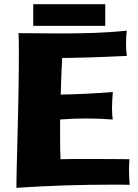

<svg xmlns="http://www.w3.org/2000/svg" viewBox="-20 -877 659 914"><path d="M517.1 -308.1Q485.4 -310.5 453.6 -311.8Q421.9 -313 390.1 -313Q359.4 -313 328.6 -311.8Q297.9 -310.5 266.1 -308.1V-226.1Q266.1 -196.8 266.6 -169.7Q267.1 -142.6 268.1 -119.1Q299.8 -120.1 335.7 -120.1Q371.6 -120.1 408.2 -120.1Q444.8 -120.1 478.5 -119.9Q512.2 -119.6 538.6 -119.6Q568.8 -119.1 596.2 -119.1Q595.7 -112.3 595.2 -104Q594.7 -97.2 594.5 -87.4Q594.2 -77.6 594.2 -65.9Q594.2 -50.8 595 -33.2Q595.7 -15.6 597.2 2.9Q578.1 2 558.3 2Q538.6 2 520 2Q403.3 2 288.8 5.6Q174.3 9.3 58.1 17.1Q58.1 2.4 58.6 -23.9Q59.1 -50.3 59.8 -85.7Q60.5 -121.1 61.8 -163.3Q63 -205.6 64 -251.5Q64.9 -297.4 66.2 -345.2Q67.4 -393.1 68.1 -439.7Q68.8 -486.3 69.3 -529.5Q69.8 -572.8 69.8 -609.9Q69.8 -645.5 69.6 -673.1Q69.3 -700.7 67.9 -719.2Q118.2 -719.2 168.5 -718.5Q218.8 -717.8 270 -717.8Q347.2 -717.8 424.8 -720.2Q502.4 -722.7 584 -731Q581.5 -714.4 580.8 -699Q580.1 -683.6 580.1 -669.9Q580.1 -656.7 580.6 -645.8Q581.1 -634.8 582 -627Q583 -618.2 584 -610.8Q526.9 -607.9 471.2 -606Q447.3 -605 421.6 -604.2Q396 -603.5 370.4 -602.8Q344.7 -602.1 320.6 -601.6Q296.4 -601.1 275.9 -601.1Q274.9 -577.6 273.4 -550.3Q272.5 -526.9 271.2 -495.1Q270 -463.4 269 -426.8Q328.6 -427.7 389.4 -430.7Q450.2 -433.6 517.1 -439Q515.6 -420.4 514.4 -401.6Q513.2 -382.8 513.2 -362.8Q513.2 -349.6 513.9 -335.9Q514.6 -322.3 517.1 -308.1ZM481 -753.9H138.2V-856.9H481Z"/></svg>

Font: Galindo
Style: Regular
Weight: 400
Version: Version 1.000